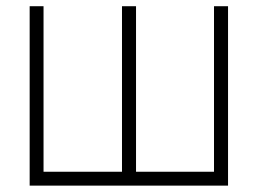

<svg xmlns="http://www.w3.org/2000/svg" viewBox="-20 -582 808 602"><path d="M73 -562.5H116.5V-43.5H362.5V-562.5H406.5V-43.5H651V-562.5H695V0H73Z"/></svg>

Font: Russisch Sans ExtraLight
Style: Regular
Weight: 200
Width: 4
Designer: Michael Sharanda (font) & Cristiano Sobral (main changes)
Foundry: Michael Sharanda
Version: Version 2.00;September 8, 2020;FontCreator 13.0.0.2681 64-bi